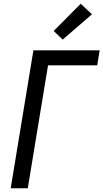

<svg xmlns="http://www.w3.org/2000/svg" viewBox="-20 -1003 551 1023"><path d="M37 0 158 -735H511L498 -655H236L128 0ZM314 -792 266 -838 410 -983 470 -927Z"/></svg>

Font: Iosevka SS18 Medium
Style: Italic
Weight: 500
Italic angle: -9°
Monospace: yes
Designer: Belleve Invis
Foundry: Belleve Invis
Version: Version 25.1.1; ttfautohint (v1.8.4)